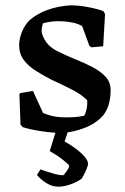

<svg xmlns="http://www.w3.org/2000/svg" viewBox="-20 -488 471 722"><path d="M213 12Q182 12 139.5 6Q97 0 65 -10L57 -20L53 -133L56 -138L104 -146L142 -63Q159 -56 175.5 -52Q192 -48 213 -47Q237 -46 259 -47.5Q281 -49 297 -53Q310 -80 308 -111Q285 -134 248 -152.5Q211 -171 172 -189Q141 -205 113.5 -222.5Q86 -240 69 -263Q52 -286 52 -318Q52 -342 62.5 -368Q73 -394 91 -412Q148 -461 244 -468Q275 -468 310 -461.5Q345 -455 369 -446L375 -435L368 -314L324 -310L316 -316L289 -390Q273 -399 253.5 -403Q234 -407 214 -408Q173 -410 141 -400Q139 -391 137.5 -383Q136 -375 137 -366Q141 -348 153.5 -330Q166 -312 191 -298Q226 -280 262.5 -265.5Q299 -251 329 -235Q359 -219 377.5 -199Q396 -179 396 -149Q396 -123 390 -99Q384 -75 368 -54Q341 -24 299.5 -7.5Q258 9 213 12ZM200 214Q176 214 154.5 200.5Q133 187 119 170L132 149Q138 151 152.5 156Q167 161 185 166Q203 171 218 171Q221 169 230.5 156Q240 143 240 135Q238 130 217.5 113.5Q197 97 167 80L195 -10H241L223 44Q243 55 263.5 70Q284 85 297.5 100.5Q311 116 311 128Q311 134 306 146.5Q301 159 295 170Q289 181 287 184Q267 198 243 206Q219 214 200 214Z"/></svg>

Font: Labrada SemiBold
Style: Regular
Weight: 600
Designer: Mercedes Jáuregui
Foundry: Omnibus-Type Team
Version: Version 1.000; ttfautohint (v1.8.4.7-5d5b)